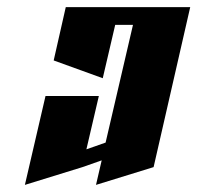

<svg xmlns="http://www.w3.org/2000/svg" viewBox="-20 -520 555 540"><path d="M165 -500H515L412 -50L250 0L266 -69L212 -50L50 0L108 -250H258L223 -100L277 -119L354 -450H304L269 -300L131 -350Z"/></svg>

Font: SOV_Meka
Style: Italic
Weight: 400
Italic angle: -13°
Version: Version 1.00